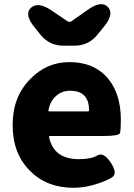

<svg xmlns="http://www.w3.org/2000/svg" viewBox="-20 -878 636 912"><path d="M330 14Q203 14 124 -65Q40 -147 40 -285Q40 -418 124 -503Q202 -583 310 -583Q428 -583 494 -504Q554 -431 554 -309Q554 -260 550 -246Q546 -232 469 -232H217Q212 -232 213 -227Q235 -122 354 -122Q413 -122 442.5 -139.5Q472 -157 506 -106Q539 -55 514.5 -37.5Q490 -20 435.5 -3Q381 14 330 14ZM210 -354Q209 -349 214 -349H398Q403 -349 403 -354Q403 -447 313 -447Q274 -447 246 -422Q218 -397 210 -354ZM281 -661Q216 -661 174 -711L146 -746Q93 -809 127 -841Q161 -872 225 -828L299 -778Q310 -770 321 -778L396 -831Q462 -878 493 -844Q524 -811 472 -749L441 -711Q399 -661 334 -661Z"/></svg>

Font: Resource Han Rounded TW Heavy
Style: Regular
Weight: 900
Designer: Cyano Hao (round all glyphs); Ryoko NISHIZUKA 西塚涼子 (kana, bopomofo & ideographs); Paul D. Hunt (Latin, Greek & Cyrillic)
Foundry: Cyano Hao
Version: 0.990